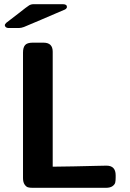

<svg xmlns="http://www.w3.org/2000/svg" viewBox="-20 -898 620 918"><path d="M3 -777Q3 -782 10 -789Q33 -807 66 -832Q110 -867 119.5 -872.5Q129 -878 141 -878H280Q300 -878 300 -865Q300 -862 298.5 -859.5Q297 -857 295 -855.5Q293 -854 290 -852L287 -851Q239 -830 175 -803Q108 -774 94.5 -769Q81 -764 70 -764H20Q5 -765 3 -777ZM90 -47V-647Q90 -671 100 -682.5Q110 -694 136 -694H188Q232 -694 232 -651V-101Q270 -101 332.5 -102.5Q395 -104 441 -105Q487 -106 489 -106Q533 -106 533 -60V-49Q533 -35 531 -25.5Q529 -16 518 -8Q507 0 486 0H136Q122 0 113.5 -2.5Q105 -5 97.5 -16Q90 -27 90 -47Z"/></svg>

Font: CMU Sans Serif
Style: Bold
Weight: 700
Version: Version 0.7.0